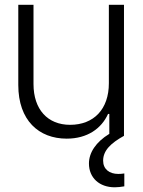

<svg xmlns="http://www.w3.org/2000/svg" viewBox="-20 -566 595 800"><path d="M257.8 11.7C343.8 11.7 402.8 -30.3 430.2 -91.3H435.5V-8.3C379.4 25.9 350.6 70.3 350.6 115.2C350.6 174.8 394 214.4 458 214.4C469.7 214.4 483.9 212.9 498 210.4V156.7C489.3 158.2 480.5 158.7 472.7 158.7C435.5 158.7 409.7 138.7 409.7 103.5C409.7 61 441.9 30.3 496.6 0V-545.9H433.6V-219.2C433.6 -111.3 371.1 -45.9 272 -45.9C178.7 -45.9 119.6 -109.9 119.6 -215.8V-545.9H56.2V-211.9C56.2 -64 142.1 11.7 257.8 11.7Z"/></svg>

Font: Guggenheim Sans Display Light
Style: Regular
Weight: 300
Designer: Modified by Tom Baber under direction of Pentagram Design 2023
Foundry: rsms
Version: Version 1.001;Glyphs 3.1.2 (3151)